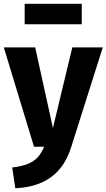

<svg xmlns="http://www.w3.org/2000/svg" viewBox="-26 -785 569 1027"><path d="M360.8 -531.4H523.7L355.2 0.5Q334.7 67.7 296.2 115.6Q257.6 163.6 198.6 190.5Q139.6 217.5 56 222.3L39.2 111.1Q91.3 104.6 123.5 91.5Q155.8 78.3 175.7 56.2Q195.5 34.2 209.9 0H155.9L-5.6 -531.4H162.2L257.1 -100.6ZM411.3 -764.6V-655.2H105.9V-764.6Z"/></svg>

Font: Fira Sans Variable
Style: Regular
Weight: 400
Designer: Carrois Corporate & Edenspiekermann AG
Foundry: Carrois Corporate GbR & Edenspiekermann AG
Version: Version 4.202